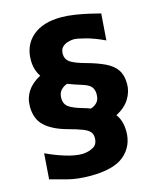

<svg xmlns="http://www.w3.org/2000/svg" viewBox="-140 -921 948 1166"><g transform="rotate(-15 334.5 -338.5)"><path d="M282.2 149.9Q199.7 149.9 136.5 133.1Q73.2 116.2 33.2 105L44.9 -55.7Q101.1 -28.8 161.6 -10Q222.2 8.8 269 8.8Q308.6 6.8 337.6 -9.3Q366.7 -25.4 366.7 -66.9Q366.7 -90.8 353.3 -105.7Q339.8 -120.6 308.1 -132.8Q276.4 -145 220.2 -160.2Q130.4 -184.6 82.5 -228.5Q34.7 -272.5 34.7 -352.1Q34.7 -404.8 62.7 -447.3Q90.8 -489.7 144 -516.6Q113.3 -561 113.3 -622.1Q113.3 -715.8 177.5 -771.2Q241.7 -826.7 357.9 -826.7Q397.5 -826.7 443.1 -819.6Q488.8 -812.5 530.3 -803Q571.8 -793.5 599.6 -786.1L587.4 -619.6Q524.4 -649.4 471.7 -663.6Q418.9 -677.7 395 -677.7Q377.9 -676.8 358.2 -670.9Q338.4 -665 324.2 -650.4Q310.1 -635.7 310.1 -607.9Q310.1 -575.7 335.7 -557.1Q361.3 -538.6 426.3 -520.5Q500.5 -500.5 547.9 -477.5Q595.2 -454.6 617.9 -420.4Q640.6 -386.2 640.6 -332.5Q640.6 -283.7 613.5 -239.5Q586.4 -195.3 528.8 -165Q561.5 -123 561.5 -54.2Q561.5 37.1 495.6 93.5Q429.7 149.9 282.2 149.9ZM288.6 -426.8Q266.6 -419.9 249.3 -401.9Q231.9 -383.8 231.9 -350.6Q231.9 -314.9 257.6 -295.7Q283.2 -276.4 348.1 -258.3Q359.9 -254.9 370.1 -251.5Q380.4 -248 389.2 -244.1Q414.6 -252 430.2 -269.5Q445.8 -287.1 445.8 -320.3Q445.8 -347.2 431.9 -365.7Q418 -384.3 372.6 -397.9Q356.4 -402.8 334 -410.4Q311.5 -418 288.6 -426.8Z"/></g></svg>

Font: Pinar DS4 ExtraBold
Style: Regular
Weight: 800
Designer: Amin Abedi
Version: Version 3.000